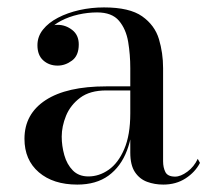

<svg xmlns="http://www.w3.org/2000/svg" viewBox="-20 -488 563 518"><path d="M420.5 10Q397 10 376.8 2.5Q356.5 -5 344 -23.8Q331.5 -42.5 331.5 -76.5V-304.5Q331.5 -340.5 325.8 -375Q320 -409.5 301 -432Q282 -454.5 242 -454.5Q217 -454.5 191.5 -448.8Q166 -443 144.5 -431.8Q123 -420.5 109.8 -404Q96.5 -387.5 96.5 -366H82Q82 -391.5 98.8 -406.2Q115.5 -421 135.5 -421Q157 -421 174.8 -407.2Q192.5 -393.5 192.5 -368Q192.5 -338 174.2 -324.5Q156 -311 135.5 -311Q112.5 -311 96.8 -325Q81 -339 81 -366Q81 -389.5 96 -408.2Q111 -427 136.5 -440.2Q162 -453.5 194.2 -460.8Q226.5 -468 260.5 -468Q329.5 -468 363.5 -444Q397.5 -420 408.8 -382.5Q420 -345 420 -304.5V-53Q420 -36 426.2 -23.8Q432.5 -11.5 452.5 -11.5Q467.5 -11.5 485.5 -24.8Q503.5 -38 513.5 -59.5L519.5 -48.5Q506.5 -23.5 480.8 -6.8Q455 10 420.5 10ZM188.5 10Q123.5 10 84.8 -23.2Q46 -56.5 46 -113.5Q46 -180.5 103 -217.8Q160 -255 266.5 -255H378V-244H266.5Q222.5 -244 196.2 -224.2Q170 -204.5 158.2 -175.8Q146.5 -147 146.5 -119.5Q146.5 -94.5 153.5 -69.5Q160.5 -44.5 176.5 -28.2Q192.5 -12 218.5 -12Q247.5 -12 273.2 -30Q299 -48 315.2 -85.8Q331.5 -123.5 331.5 -182H339Q339 -125 322.5 -81.8Q306 -38.5 272.8 -14.2Q239.5 10 188.5 10Z"/></svg>

Font: Bodoni Moda 18pt
Style: Regular
Weight: 400
Designer: Owen Earl
Foundry: indestructible type
Version: Version 2.005